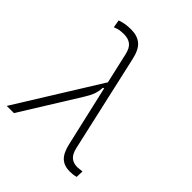

<svg xmlns="http://www.w3.org/2000/svg" viewBox="-209 -868 1003 1003"><g transform="rotate(45 292.5 -366.0)"><path d="M473.6 9.8Q432.6 9.8 408 -12.7Q383.3 -35.2 371.1 -88.4L293.9 -424.8L287.1 -422.4Q285.2 -391.1 276.9 -369.6Q268.6 -348.1 251.5 -320.8L52.2 0H-1L285.6 -460.9L247.1 -629.9Q238.8 -667.5 219 -682.9Q199.2 -698.2 168.9 -698.2Q147 -698.2 134.3 -695.8Q121.6 -693.4 104 -686L96.7 -729.5Q118.2 -736.8 136.7 -739.5Q155.3 -742.2 176.8 -742.2Q222.7 -742.2 250.5 -718.8Q278.3 -695.3 290.5 -639.6L411.6 -102.5Q419.9 -65.4 438.2 -49.8Q456.5 -34.2 486.3 -34.2Q493.7 -34.2 521 -37.6L519.5 3.9Q498.5 9.8 473.6 9.8Z"/></g></svg>

Font: CaskaydiaCove NFP ExtraLight
Style: Italic
Weight: 200
Italic angle: -10°
Designer: Aaron Bell
Foundry: Saja Typeworks
Version: Version 2111.001; VTT 6.35;Nerd Fonts 3.1.1